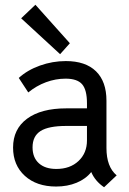

<svg xmlns="http://www.w3.org/2000/svg" viewBox="-20 -775 544 808"><path d="M364 -51Q341 -22 302.5 -6Q264 10 216 10Q134 10 84.5 -35Q35 -80 35 -154Q35 -232 94 -275.5Q153 -319 259 -319H346V-340Q346 -397 325.5 -420.5Q305 -444 256 -444Q214 -444 173.5 -429Q133 -414 99 -386L59 -447Q95 -480 148 -499Q201 -518 257 -518Q340 -518 384 -475Q428 -432 428 -351V-152Q428 -73 471 -37L418 13Q380 -13 364 -51ZM346 -184V-245H259Q184 -245 150.5 -223.5Q117 -202 117 -155Q117 -112 143.5 -88Q170 -64 217 -64Q275 -64 310.5 -97.5Q346 -131 346 -184ZM69 -698 129 -755 274 -593 233 -547Z"/></svg>

Font: Bellota Text
Style: Bold
Weight: 700
Designer: Kemie Guaida
Foundry: Kemie Guaida
Version: Version 4.001